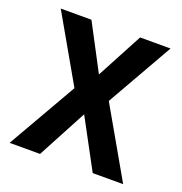

<svg xmlns="http://www.w3.org/2000/svg" viewBox="-104 -632 685 723"><g transform="rotate(20 238.5 -270.5)"><path d="M170 -277 11 0H133L238 -197L344 0H466L308 -276L459 -541H337L239 -357L142 -541H19Z"/></g></svg>

Font: Noto Sans UI SemiCondensed Medium
Style: Regular
Weight: 500
Width: 4
Designer: Monotype Design Team
Foundry: Monotype Imaging Inc.
Version: Version 1.901